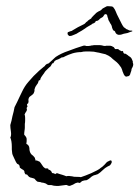

<svg xmlns="http://www.w3.org/2000/svg" viewBox="-20 -610 460 634"><path d="M167 4Q158 4 149 1H140Q136 -1 135 -1Q135 -2 131 -4Q128 -5 125 -6Q122 -7 118 -7Q114 -9 111 -9Q108 -9 104 -10Q102 -11 98 -15Q95 -20 91 -21Q85 -23 84 -23Q81 -23 76 -26Q71 -31 70 -33Q70 -34 65 -34Q63 -35 61 -40Q61 -45 59 -47Q56 -50 53 -51L46 -56Q45 -57 45 -60Q45 -63 43 -65L40 -68Q38 -68 37 -69Q33 -73 27 -87Q20 -100 20 -107Q19 -112 19 -116.5Q19 -121 19 -125Q19 -145 14 -156Q18 -162 16 -176Q15 -182 14.5 -187.5Q14 -193 14 -197Q16 -204 18 -211.5Q20 -219 21 -226Q23 -234 25 -241.5Q27 -249 28 -256Q33 -265 37 -274Q41 -283 45 -291Q49 -299 53 -307.5Q57 -316 62 -324Q67 -332 74.5 -340.5Q82 -349 91 -359Q111 -379 124 -389L128 -392Q128 -393 131 -396L135 -399Q137 -399 141 -401L152 -411Q156 -415 159 -417.5Q162 -420 164 -422Q182 -434 206 -442Q219 -447 230.5 -451Q242 -455 252 -458Q259 -461 265 -458Q268 -458 271.5 -458Q275 -458 279 -459Q281 -460 284 -460Q287 -460 290 -461H307Q313 -461 317 -460Q326 -457 331 -459H344Q348 -459 356 -454L360 -448H370Q372 -447 375 -444Q376 -444 377.5 -443Q379 -442 381 -441Q384 -441 385 -442Q387 -440 387 -438Q387 -435 390 -433Q397 -433 398 -430Q401 -429 405 -425Q407 -424 409 -422.5Q411 -421 412 -420Q414 -418 415.5 -414.5Q417 -411 419 -406H418Q420 -400 420 -398Q420 -392 417 -387Q416 -386 415 -383.5Q414 -381 414 -378Q413 -375 412.5 -373Q412 -371 411 -369Q409 -358 401 -358Q400 -358 399.5 -357.5Q399 -357 397 -357Q393 -357 389 -364Q384 -375 383 -380Q382 -383 380.5 -386Q379 -389 377 -391Q373 -397 370 -400Q368 -402 365.5 -404.5Q363 -407 360 -409Q356 -412 352.5 -415Q349 -418 346 -421Q340 -426 328 -431L315 -434Q311 -435 307 -436Q303 -437 301 -437Q291 -440 277 -440Q270 -440 262.5 -440Q255 -440 248 -438Q241 -438 234 -437Q227 -436 220 -434Q205 -429 197 -425Q196 -424 194 -423.5Q192 -423 189 -421Q183 -421 180 -418Q178 -417 176 -416Q174 -415 172 -414Q166 -412 166 -412Q162 -410 161 -409Q159 -407 156 -401Q154 -403 151 -398Q148 -392 146 -390Q144 -389 137 -382Q134 -379 131 -376Q128 -373 126 -369Q123 -365 120.5 -361.5Q118 -358 116 -355Q112 -348 113 -346Q112 -345 110 -345Q109 -345 108 -344Q106 -335 102 -331Q100 -328 98 -325Q96 -322 95 -318Q93 -314 94 -312Q94 -310 93.5 -308Q93 -306 92 -304Q91 -300 84 -295Q77 -291 75 -286Q73 -280 74 -278Q75 -275 73 -269Q71 -267 69 -266L70 -262Q69 -261 71 -258Q66 -253 69 -250Q69 -244 66 -241L63 -236Q63 -236 61 -231Q63 -229 63 -221Q63 -217 63 -211.5Q63 -206 62 -201Q62 -195 62 -189.5Q62 -184 61 -179Q60 -174 60 -170.5Q60 -167 60 -165Q68 -157 68 -151Q68 -147 68 -143.5Q68 -140 67 -135Q76 -131 77 -121Q77 -111 81 -104Q84 -99 89 -96Q95 -90 96 -87Q95 -86 96 -84Q99 -84 96 -81Q98 -80 100.5 -80Q103 -80 104 -79L111 -76Q113 -74 115 -71Q117 -68 119 -65Q123 -58 128 -55Q130 -53 134 -54Q138 -54 139 -53Q140 -51 140.5 -50Q141 -49 141 -49H144Q146 -48 149 -45Q149 -44 150 -42.5Q151 -41 152 -39Q153 -38 156 -38Q159 -38 162 -35Q163 -36 164.5 -36.5Q166 -37 167 -38Q171 -38 172 -37Q175 -36 178 -35Q181 -34 185 -33Q189 -32 192.5 -30.5Q196 -29 199 -28Q202 -29 208 -29Q212 -28 215.5 -28Q219 -28 221 -27Q224 -26 235 -26Q244 -26 247 -25Q254 -27 262.5 -30.5Q271 -34 281 -38Q292 -43 300.5 -47.5Q309 -52 313 -56Q316 -57 325 -66Q333 -76 337 -77L343 -80Q349 -82 349 -75V-74Q348 -71 346.5 -68.5Q345 -66 343 -64L335 -60Q331 -58 327 -55Q323 -52 319 -48Q311 -40 303 -35L294 -32Q291 -32 286 -29Q282 -27 278 -23Q276 -21 273 -19Q270 -17 266 -15Q259 -15 251 -12Q250 -11 248 -9.5Q246 -8 244 -6Q240 -6 239 -7Q238 -8 232 -6Q228 -5 224 -2Q221 0 215 2Q210 5 205 3Q200 0 196 1L173 4ZM210 -491Q208 -491 205.5 -494Q203 -497 203 -498Q203 -504 205 -504L213 -507Q215 -507 217 -508Q219 -509 220 -510Q224 -512 228.5 -515Q233 -518 237 -520L255 -529Q260 -531 262.5 -534.5Q265 -538 268 -539Q270 -542 274 -544.5Q278 -547 281 -549Q283 -553 286 -555.5Q289 -558 290 -560Q293 -562 295 -564.5Q297 -567 300 -569Q306 -573 309 -574Q312 -575 315 -578Q318 -581 319 -582L332 -589Q334 -590 338 -589.5Q342 -589 346 -589Q352 -589 354.5 -585.5Q357 -582 359 -579Q361 -575 362.5 -571.5Q364 -568 366 -563Q368 -559 370.5 -554Q373 -549 376 -543Q379 -537 382 -531Q385 -525 389 -520Q391 -519 393.5 -517Q396 -515 397 -514Q399 -513 401 -512.5Q403 -512 406 -510Q408 -509 411 -509Q414 -509 415 -509Q417 -509 417 -507.5Q417 -506 415 -506Q411 -505 407.5 -503.5Q404 -502 401 -501Q398 -500 393.5 -499.5Q389 -499 384 -497Q380 -495 373 -495Q370 -495 368.5 -496Q367 -497 366 -497Q362 -500 361 -503Q360 -508 355 -509Q352 -512 350 -519Q349 -527 344 -533Q343 -535 341.5 -538Q340 -541 338 -544Q338 -546 337 -549Q336 -552 335 -554Q334 -563 330 -563Q327 -564 325 -562L321 -556Q320 -554 317 -552.5Q314 -551 311 -549Q309 -547 306 -544Q303 -541 299 -541Q296 -541 295.5 -539Q295 -537 294 -536L289 -533Q286 -533 282 -529Q277 -526 271.5 -523Q266 -520 261 -516Q251 -509 238 -502Q235 -499 224 -495Q216 -491 210 -491Z"/></svg>

Font: Estonia
Style: Regular
Weight: 400
Designer: Robert E. Leuschke
Foundry: Robert E. Leuschke
Version: Version 1.014; ttfautohint (v1.8.3)